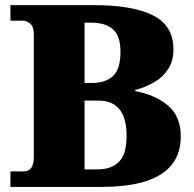

<svg xmlns="http://www.w3.org/2000/svg" viewBox="-20 -734 760 754"><path d="M378.9 0H21V-61H72.8Q94.2 -61 103.5 -75.9Q112.8 -90.8 112.8 -116.2V-598.1Q112.8 -629.9 98.4 -641.4Q84 -652.8 69.8 -652.8H21V-713.9H349.1Q500 -713.9 580.6 -673.8Q661.1 -633.8 661.1 -540Q661.1 -493.7 640.1 -462.4Q619.1 -430.2 585 -410.6Q550.8 -391.1 511.2 -380.9V-376Q589.8 -361.8 639.9 -319.3Q689.9 -276.9 689.9 -198.2Q689.9 0 378.9 0ZM337.9 -645H312V-408.2H339.8Q396 -408.2 424.6 -436Q453.1 -463.9 453.1 -529.8Q453.1 -594.2 423.1 -619.6Q393.1 -645 337.9 -645ZM366.2 -338.9H312V-68.8H363.8Q417 -68.8 447 -98.4Q477.1 -127.9 477.1 -201.2Q477.1 -338.9 366.2 -338.9Z"/></svg>

Font: Koh Santepheap Black
Style: Regular
Weight: 900
Designer: Danh Hong
Version: Version 2.002; ttfautohint (v1.8.3)